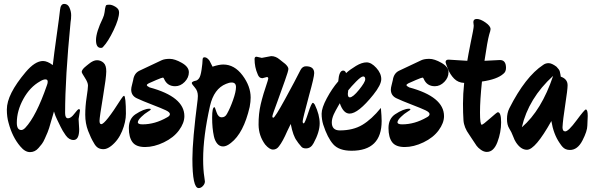

<svg xmlns="http://www.w3.org/2000/svg" viewBox="-20 -811 3026 982"><path d="M385 -150Q385 -95 356 -95Q333 -95 316 -119Q299 -143 290 -162.5Q281 -182 272 -199.5Q263 -217 256 -241Q255 -238 250 -220L242 -193Q230 -149 223.5 -134.5Q217 -120 209.5 -102.5Q202 -85 194 -74.5Q186 -64 177 -54Q159 -33 133.5 -33Q108 -33 84 -62Q43 -110 24 -182Q15 -212 15 -251Q15 -290 39 -337.5Q63 -385 111 -442Q159 -499 200 -499Q222 -499 250 -478Q256 -532 270 -631Q284 -730 287 -760.5Q290 -791 308.5 -791Q327 -791 335.5 -771.5Q344 -752 344 -733Q344 -714 341 -698Q313 -412 313 -233Q313 -206 328 -206Q343 -206 360.5 -229.5Q378 -253 383.5 -253Q389 -253 389 -245L382 -202ZM185 -395Q133 -366 99.5 -305Q66 -244 66 -183Q66 -146 89 -146Q98 -146 109 -157Q165 -216 220 -375Q224 -385 224 -393Q224 -405 212.5 -405Q201 -405 185 -395Z M508 -572Q504 -566 496 -566Q471 -566 471 -606Q471 -646 506 -718Q513 -733 515 -749Q517 -765 517.5 -767.5Q518 -770 518.5 -771.5Q519 -773 519.5 -775.5Q520 -778 520.5 -779.5Q521 -781 522 -782.5Q523 -784 524 -785Q527 -787 540 -787Q553 -787 571 -776Q589 -765 589 -748Q589 -715 561 -656.5Q533 -598 508 -572ZM548 -64Q527 -48 509.5 -48Q492 -48 480.5 -55.5Q469 -63 460 -80Q445 -104 430.5 -142Q416 -180 416 -224Q416 -268 423 -313Q430 -358 430 -373.5Q430 -389 414 -413.5Q398 -438 398 -443Q398 -448 401.5 -453.5Q405 -459 410.5 -464.5Q416 -470 421.5 -474Q427 -478 434 -484Q457 -503 476 -503Q495 -503 509.5 -490Q524 -477 523.5 -445Q523 -413 508 -324Q489 -210 489 -193Q489 -176 498 -176Q518 -176 599 -304Q610 -321 614.5 -321Q619 -321 621.5 -296Q624 -271 624 -229.5Q624 -188 604.5 -140.5Q585 -93 548 -64Z M876 -370Q835 -370 819 -408Q817 -414 812.5 -414Q808 -414 779.5 -402Q751 -390 741 -385Q731 -380 731 -375.5Q731 -371 745 -364Q923 -316 923 -217Q923 -182 895.5 -144.5Q868 -107 818 -83Q768 -59 722 -59Q676 -59 657.5 -84Q639 -109 639 -156Q639 -203 672 -226Q716 -255 744 -255Q751 -255 751 -251.5Q751 -248 735.5 -239Q720 -230 702.5 -213Q685 -196 685 -185.5Q685 -175 709 -175Q773 -175 835 -211Q849 -218 849 -227.5Q849 -237 828 -247Q807 -257 757.5 -276Q708 -295 679.5 -308.5Q651 -322 651 -353Q651 -362 655.5 -378.5Q660 -395 661 -401Q666 -436 692.5 -449Q719 -462 807 -503Q822 -510 848 -510Q874 -510 910 -489.5Q946 -469 946 -441.5Q946 -414 924.5 -392Q903 -370 876 -370Z M992 -320Q992 -346 976.5 -363.5Q961 -381 961 -386Q961 -391 967.5 -394Q974 -397 982 -398.5Q990 -400 998 -410.5Q1006 -421 1011 -455Q1016 -489 1016 -503.5Q1016 -518 1025 -518Q1034 -518 1041 -512Q1048 -506 1051.5 -500.5Q1055 -495 1060 -484Q1065 -473 1067 -470Q1100 -481 1122 -481Q1179 -481 1220.5 -425.5Q1262 -370 1262 -312Q1262 -291 1257 -264Q1226 -130 1161 -80Q1139 -62 1121 -62Q1103 -62 1091 -76.5Q1079 -91 1074 -114Q1065 -155 1065 -209Q1065 -263 1077 -263Q1079 -263 1087.5 -237Q1096 -211 1114 -211Q1132 -211 1141 -229Q1157 -257 1172 -299.5Q1187 -342 1187 -365.5Q1187 -389 1165 -389Q1152 -389 1136 -382Q1074 -357 1054 -269Q1019 -113 1019 3Q1019 58 1025 94L1028 117Q1028 129 1018 140Q1008 151 996 151Q964 151 964 1Q964 -93 991 -303Z M1367 -524Q1390 -524 1410 -507Q1412 -505 1422.5 -497Q1433 -489 1439 -484Q1455 -469 1455 -458.5Q1455 -448 1437 -398Q1419 -348 1399 -292Q1373 -223 1373 -216Q1373 -209 1378 -209Q1386 -209 1438 -304Q1490 -399 1517 -453Q1527 -472 1545 -472Q1587 -472 1587 -437Q1587 -417 1561 -324Q1528 -201 1528 -190.5Q1528 -180 1533.5 -180Q1539 -180 1556 -232.5Q1573 -285 1580 -285Q1584 -285 1590 -276Q1615 -224 1615 -180Q1615 -136 1584 -79Q1570 -52 1545 -52Q1529 -52 1522 -60Q1502 -83 1498 -91Q1479 -115 1467 -177Q1460 -164 1449 -140Q1426 -87 1407 -63Q1395 -46 1376.5 -46Q1358 -46 1336 -72Q1303 -117 1302.5 -173Q1302 -229 1313.5 -278Q1325 -327 1349 -397L1352 -409Q1352 -417 1345 -417L1322 -411Q1305 -411 1298 -431Q1282 -467 1282 -509Q1282 -521 1292 -521L1319 -515Z M1778 -40Q1714 -40 1684.5 -73Q1655 -106 1633 -174Q1625 -200 1625 -229.5Q1625 -259 1651.5 -308.5Q1678 -358 1710 -395Q1714 -450 1735 -450Q1746 -450 1750 -437Q1771 -456 1801 -474Q1831 -492 1855 -492Q1879 -492 1904.5 -464Q1930 -436 1930 -406.5Q1930 -377 1889 -326Q1812 -230 1768 -230Q1736 -230 1718 -283Q1717 -281 1708.5 -266.5Q1700 -252 1696.5 -245Q1693 -238 1687 -226Q1677 -203 1677 -185Q1677 -144 1718 -144Q1786 -144 1833.5 -172.5Q1881 -201 1928 -259Q1932 -215 1932 -192Q1932 -40 1778 -40ZM1761 -349Q1759 -337 1759 -331Q1759 -313 1769 -313Q1785 -313 1816.5 -352Q1848 -391 1848 -405.5Q1848 -420 1837.5 -420Q1827 -420 1801.5 -394Q1776 -368 1761 -349Z M2204 -370Q2163 -370 2147 -408Q2145 -414 2140.5 -414Q2136 -414 2107.5 -402Q2079 -390 2069 -385Q2059 -380 2059 -375.5Q2059 -371 2073 -364Q2251 -316 2251 -217Q2251 -182 2223.5 -144.5Q2196 -107 2146 -83Q2096 -59 2050 -59Q2004 -59 1985.5 -84Q1967 -109 1967 -156Q1967 -203 2000 -226Q2044 -255 2072 -255Q2079 -255 2079 -251.5Q2079 -248 2063.5 -239Q2048 -230 2030.5 -213Q2013 -196 2013 -185.5Q2013 -175 2037 -175Q2101 -175 2163 -211Q2177 -218 2177 -227.5Q2177 -237 2156 -247Q2135 -257 2085.5 -276Q2036 -295 2007.5 -308.5Q1979 -322 1979 -353Q1979 -362 1983.5 -378.5Q1988 -395 1989 -401Q1994 -436 2020.5 -449Q2047 -462 2135 -503Q2150 -510 2176 -510Q2202 -510 2238 -489.5Q2274 -469 2274 -441.5Q2274 -414 2252.5 -392Q2231 -370 2204 -370Z M2537 -504Q2568 -504 2568 -464Q2568 -444 2555 -434Q2523 -405 2445 -394Q2435 -299 2435 -236Q2435 -173 2444 -173Q2450 -173 2486 -205Q2522 -237 2526 -237Q2543 -237 2543 -185.5Q2543 -134 2524 -84Q2505 -34 2470 -34Q2455 -34 2440 -44.5Q2425 -55 2417.5 -65.5Q2410 -76 2396.5 -97Q2383 -118 2380 -122Q2353 -159 2350.5 -195.5Q2348 -232 2348 -281Q2348 -330 2354 -387Q2323 -388 2302.5 -409Q2282 -430 2270.5 -459.5Q2259 -489 2259 -493Q2259 -506 2274 -506L2370 -500Q2375 -531 2386 -586Q2403 -666 2403 -679L2401 -698Q2401 -714 2419 -714Q2437 -714 2463 -696Q2489 -678 2489 -662Q2489 -655 2482 -634Q2473 -602 2458 -500Z M2675 -45Q2644 -45 2619 -83Q2612 -93 2604 -114.5Q2596 -136 2584.5 -154Q2573 -172 2573 -202.5Q2573 -233 2585 -257Q2667 -419 2758 -479Q2770 -488 2786 -488Q2802 -488 2826 -470Q2840 -456 2843 -446Q2848 -424 2848 -419Q2883 -407 2883 -375Q2883 -353 2871 -275.5Q2859 -198 2857 -160Q2857 -139 2871 -139Q2887 -139 2928.5 -195Q2970 -251 2976 -251Q2986 -251 2986 -218L2984 -169Q2984 -141 2959 -92.5Q2934 -44 2895 -44Q2871 -44 2857 -60Q2852 -65 2842 -80Q2811 -125 2800 -192Q2718 -45 2675 -45ZM2649 -160Q2750 -247 2809 -423Q2683 -308 2649 -160Z"/></svg>

Font: Ma Shan Zheng
Style: Regular
Weight: 400
Designer: ZhongQi
Foundry: ZhongQi
Version: Version 2.001